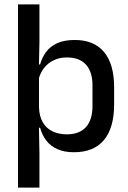

<svg xmlns="http://www.w3.org/2000/svg" viewBox="-20 -682 583 874"><path d="M316.5 11Q273 11 241.8 -2.8Q210.5 -16.5 191 -41.8Q171.5 -67 162.5 -100.5H130L157.5 -193Q159 -152 175 -124.8Q191 -97.5 219.2 -84Q247.5 -70.5 284.5 -70.5Q341 -70.5 371 -103.2Q401 -136 401 -199.5V-293Q401 -355.5 371.2 -388Q341.5 -420.5 284.5 -420.5Q250.5 -420.5 224 -407.5Q197.5 -394.5 180.2 -372.2Q163 -350 156 -321.5L133 -388.5H162.5Q171 -419.5 189.2 -444.8Q207.5 -470 239.5 -485Q271.5 -500 320.5 -500Q408 -500 453.8 -445Q499.5 -390 499.5 -284.5V-207Q499.5 -100.5 453.5 -44.8Q407.5 11 316.5 11ZM62 172V-662H159.5V-489L157 -374.5L157.5 -342.5V-141.5L157 -121.5L159.5 17V172Z"/></svg>

Font: Anek Gujarati Medium
Style: Regular
Weight: 500
Designer: Mrunmayee Ghaisas (Gujarati), Yesha Goshar (Latin)
Foundry: Ek Type
Version: Version 1.003